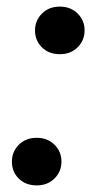

<svg xmlns="http://www.w3.org/2000/svg" viewBox="-20 -554 293 581"><path d="M91 7Q58 7 37 -13.5Q16 -34 16 -65Q16 -95 37 -116Q58 -137 91 -137Q124 -137 145 -116Q166 -95 166 -65Q166 -35 145 -14Q124 7 91 7ZM161 -390Q128 -390 107 -410.5Q86 -431 86 -462Q86 -492 107 -513Q128 -534 161 -534Q194 -534 215 -513Q236 -492 236 -462Q236 -432 215 -411Q194 -390 161 -390Z"/></svg>

Font: DM Sans 10pt SemiBold
Style: Italic
Weight: 600
Italic angle: -10°
Version: Version 4.004;gftools[0.9.30]